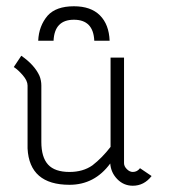

<svg xmlns="http://www.w3.org/2000/svg" viewBox="-20 -584 539 613"><path d="M151 -454H102Q104 -501 132 -534Q159 -564 216 -564Q270 -564 299 -535Q328 -506 330 -454H281Q278 -521 216 -521Q154 -521 151 -454ZM68 -311Q68 -326 53 -343.5Q38 -361 24 -370L48 -406Q90 -377 106 -342Q112 -327 112 -311V-131Q112 -82 133.5 -58.5Q155 -35 202 -35Q245 -35 275 -56Q306 -80 333 -115V-400H376V-63Q376 -53 385 -44Q394 -35 404 -35Q418 -35 427 -47L464 -22Q440 9 404 9Q375 9 354.5 -12Q334 -33 332 -62Q282 6 202 6Q74 6 68 -110Z"/></svg>

Font: Bhavuka
Style: Regular
Weight: 400
Version: 2.94.0; ttfautohint (v1.2) -l 7 -r 28 -G 50 -x 13 -D deva -f